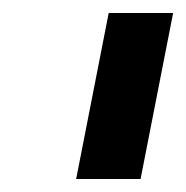

<svg xmlns="http://www.w3.org/2000/svg" viewBox="-20 -720 286 295"><path d="M246 -700 196 -445H97L147 -700Z"/></svg>

Font: TypoPRO Montserrat Alternates
Style: Italic
Weight: 500
Italic angle: -11.3°
Designer: Julieta Ulanovsky
Foundry: Julieta Ulanovsky
Version: Version 6.001